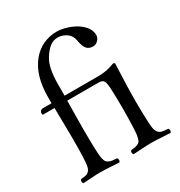

<svg xmlns="http://www.w3.org/2000/svg" viewBox="-167 -813 873 933"><g transform="rotate(-30 269.5 -346.5)"><path d="M451.2 -111.8Q452.6 -78.6 454.8 -62.5Q457 -46.4 465.3 -35.6Q473.6 -24.9 484.9 -22.2Q496.1 -19.5 520 -18.1Q524.4 -13.7 524.4 -6.6Q524.4 0.5 520 4.9Q502.4 4.4 469.5 2.2Q436.5 0 414.1 0Q392.1 0 360.8 2.2Q329.6 4.4 312 4.9Q307.6 0.5 307.6 -6.6Q307.6 -13.7 312 -18.1Q329.1 -19.5 338.4 -21.7Q347.7 -23.9 355.7 -28.8Q363.8 -33.7 367.2 -44.4Q370.6 -55.2 373 -70.3Q375 -85.4 376 -111.8Q379.9 -215.3 376 -317.9Q374.5 -356.9 367.7 -369.4Q360.8 -381.8 338.9 -381.8H163.1Q159.7 -201.7 163.1 -111.8Q164.1 -88.9 165 -76.2Q166 -63.5 169.2 -51.8Q172.4 -40 176.3 -35.2Q180.2 -30.3 188.7 -25.9Q197.3 -21.5 206.5 -20.3Q215.8 -19 232.9 -18.1Q237.3 -13.7 237.3 -6.3Q237.3 0.5 232.9 4.9Q215.3 4.4 182.1 2.2Q148.9 0 126 0Q106.4 0 77.6 2.2Q48.8 4.4 30.8 4.9Q26.4 0.5 26.4 -6.6Q26.4 -13.7 30.8 -18.1Q51.8 -19.5 61.8 -22.5Q71.8 -25.4 79.3 -35.6Q86.9 -45.9 89.1 -62.5Q91.3 -79.1 92.8 -111.8Q95.7 -185.1 91.8 -381.8H28.8Q23.9 -381.8 23.9 -388.2V-391.1Q23.9 -398.4 29.1 -403.8Q34.2 -409.2 45.9 -409.2H90.8V-443.8Q90.8 -564 147 -632.8Q174.8 -666.5 210.9 -682.6Q248 -698.2 284.2 -698.2Q310.5 -698.2 340.6 -689Q370.6 -679.7 392.1 -666Q444.8 -631.8 444.8 -587.9Q444.8 -572.3 432.6 -559.6Q420.4 -546.9 404.8 -546.9Q381.8 -546.9 369.4 -561.3Q356.9 -575.7 351.1 -611.8Q346.7 -639.2 324.5 -655Q302.2 -670.9 274.9 -670.9Q250.5 -670.9 230.5 -655.3Q210.4 -639.6 190.9 -607.9Q164.1 -564 164.1 -472.2V-409.2H356Q403.3 -409.2 444.8 -426.8Q455.1 -426.8 455.1 -420.9L451.2 -317.9Q447.3 -214.8 451.2 -111.8Z"/></g></svg>

Font: Linux Libertine Display G
Style: Regular
Weight: 400
Designer: Philipp H. Poll
Foundry: Philipp H. Poll
Version: Version 5.0.9